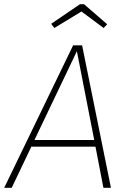

<svg xmlns="http://www.w3.org/2000/svg" viewBox="-33 -899 612 919"><path d="M357 -844 227 -765 212 -785 350 -879H369L480 -783L463 -765ZM462 0 424 -197H117L23 0H-13L317 -682H360L498 0ZM132 -229H418L335 -654Z"/></svg>

Font: Fira Sans UltraLight
Style: Italic
Weight: 200
Italic angle: -8°
Designer: Carrois Corporate & Edenspiekermann AG
Foundry: Carrois Corporate GbR & Edenspiekermann AG
Version: Version 4.203;PS 004.203;hotconv 1.0.88;makeotf.lib2.5.64775